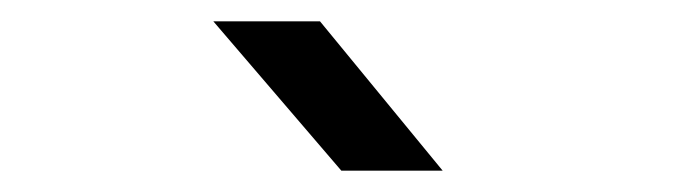

<svg xmlns="http://www.w3.org/2000/svg" viewBox="-20 -805 640 180"><path d="M395 -645H300L180 -785H280Z"/></svg>

Font: JetBrains Mono
Style: Regular
Weight: 400
Monospace: yes
Designer: Philipp Nurullin, Konstantin Bulenkov
Foundry: JetBrains
Version: Version 2.001;December 29, 2023;FontCreator 11.5.0.2427 32-b